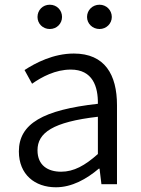

<svg xmlns="http://www.w3.org/2000/svg" viewBox="-20 -781 598 814"><path d="M217 13C285 13 347 -22 399 -66H402L410 0H476V-335C476 -465 424 -554 293 -554C206 -554 130 -514 84 -484L116 -426C157 -455 215 -486 280 -486C373 -486 396 -414 395 -341C163 -315 60 -257 60 -139C60 -41 128 13 217 13ZM239 -53C184 -53 139 -79 139 -144C139 -218 204 -264 395 -286V-128C340 -79 293 -53 239 -53ZM191 -658C221 -658 243 -681 243 -709C243 -738 221 -761 191 -761C161 -761 139 -738 139 -709C139 -681 161 -658 191 -658ZM402 -658C431 -658 454 -681 454 -709C454 -738 431 -761 402 -761C372 -761 349 -738 349 -709C349 -681 372 -658 402 -658Z"/></svg>

Font: Noto Sans CJK HK DemiLight
Style: Regular
Weight: 350
Designer: Ryoko NISHIZUKA 西塚涼子 (kana, bopomofo & ideographs); Paul D. Hunt (Latin, Greek & Cyrillic); Sandoll Communications 산돌커뮤니
Foundry: Adobe
Version: Version 2.004;hotconv 1.0.118;makeotfexe 2.5.65603